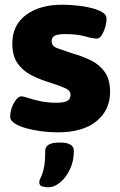

<svg xmlns="http://www.w3.org/2000/svg" viewBox="-20 -551 505 811"><path d="M224 8Q190 8 155 3.5Q120 -1 90 -9.5Q60 -18 41.5 -30Q23 -42 23 -58Q23 -78 30.5 -98Q38 -118 49 -131Q60 -144 69 -144Q79 -144 100 -137Q121 -130 151 -123.5Q181 -117 218 -117Q251 -117 264.5 -125Q278 -133 278 -150Q278 -168 256.5 -178Q235 -188 195 -201Q151 -214 114 -232.5Q77 -251 54.5 -283Q32 -315 32 -367Q32 -445 90 -488Q148 -531 242 -531Q269 -531 301.5 -528Q334 -525 363 -518Q392 -511 411 -500Q430 -489 430 -473Q430 -455 424 -435Q418 -415 409 -401.5Q400 -388 390 -388Q372 -388 339 -397.5Q306 -407 255 -407Q224 -407 211 -400Q198 -393 198 -377Q198 -356 223 -347Q248 -338 287 -325Q330 -313 366 -295Q402 -277 423.5 -245.5Q445 -214 445 -163Q445 -86 387.5 -39Q330 8 224 8ZM185 240Q171 240 158.5 236.5Q146 233 146 220Q146 210 152.5 198Q159 186 165 160.5Q171 135 171 86Q171 51 232 51Q292 51 292 86Q292 130 275 165Q258 200 233.5 220Q209 240 185 240Z"/></svg>

Font: Asap Semi Expanded ExtraBold
Style: Regular
Weight: 800
Width: 6
Designer: Pablo Cosgaya
Foundry: Omnibus-Type
Version: Version 3.001; ttfautohint (v1.8.4.7-5d5b)